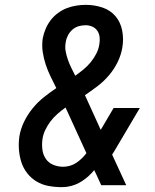

<svg xmlns="http://www.w3.org/2000/svg" viewBox="-20 -763 640 791"><path d="M234 8Q206 8 179.5 3Q153 -2 130.5 -15.5Q108 -29 92 -49.5Q76 -70 68 -95Q60 -120 58 -147.5Q56 -175 60 -202Q65 -232 79 -261Q93 -290 113.5 -315.5Q134 -341 159.5 -361.5Q185 -382 212 -400Q200 -424 188.5 -447.5Q177 -471 168.5 -496.5Q160 -522 156 -549Q152 -576 156 -605Q160 -625 168 -644Q176 -663 188.5 -679.5Q201 -696 218.5 -709Q236 -722 255.5 -729.5Q275 -737 295 -740Q315 -743 334 -743Q369 -743 402 -732Q435 -721 456 -696Q477 -671 483.5 -636.5Q490 -602 484 -567Q479 -537 465 -508Q451 -479 430 -454Q409 -429 383 -409Q357 -389 330 -371Q331 -369 332 -366.5Q333 -364 334 -362L395 -228L448 -318H556L462 -159Q457 -150 452 -142Q447 -134 442 -126L500 0H397L376 -46L368 -62Q347 -36 319 -17.5Q291 1 259 6L252 7ZM290 -451Q290 -451 290 -451Q290 -451 290 -451Q307 -463 323.5 -476.5Q340 -490 353.5 -506.5Q367 -523 376.5 -541.5Q386 -560 389 -579Q392 -594 390.5 -609Q389 -624 381.5 -635.5Q374 -647 361 -653Q348 -659 333 -659Q318 -659 304 -655Q290 -651 278.5 -641Q267 -631 260 -617.5Q253 -604 251 -590Q247 -570 250.5 -551.5Q254 -533 260 -516Q266 -499 274 -483Q282 -467 290 -451ZM240 -76Q254 -76 268 -80Q282 -84 294 -92Q306 -100 316.5 -110Q327 -120 336 -132L250 -320Q233 -308 217 -294Q201 -280 188.5 -263.5Q176 -247 167 -228.5Q158 -210 155 -190Q152 -169 154.5 -147.5Q157 -126 168.5 -109Q180 -92 199.5 -84Q219 -76 240 -76Z"/></svg>

Font: Iosevka Curly Slab MdExObl
Style: Regular
Weight: 500
Width: 7
Italic angle: -9°
Monospace: yes
Designer: Belleve Invis
Foundry: Belleve Invis
Version: Version 11.1.0; ttfautohint (v1.8.3)